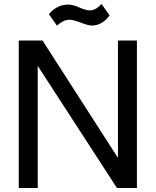

<svg xmlns="http://www.w3.org/2000/svg" viewBox="-20 -942 780 962"><path d="M74 0H169V-612L566 0H666V-739H571V-151L193 -739H74ZM265 -814C291 -835 307 -843 329 -843C340 -843 353 -840 373 -833C407 -820 425 -814 442 -814C474 -814 507 -833 529 -865L489 -922C468 -900 450 -890 429 -890C417 -890 399 -895 381 -903C354 -915 338 -919 322 -919C284 -919 252 -903 225 -871Z"/></svg>

Font: Involve Medium
Style: Regular
Weight: 500
Designer: Stefan Peev
Foundry: Context Ltd.
Version: Version 1.001